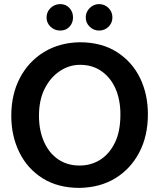

<svg xmlns="http://www.w3.org/2000/svg" viewBox="-20 -902 777 936"><path d="M368 14Q262 14 187.5 -33Q113 -80 74 -160Q35 -240 35 -337Q35 -442 77 -522Q119 -602 194 -648Q269 -694 368 -696Q475 -696 549.5 -648.5Q624 -601 662.5 -522Q701 -443 701 -345Q701 -239 659 -159Q617 -79 543 -33.5Q469 12 368 14ZM368 -95Q423 -95 467.5 -122.5Q512 -150 539.5 -205Q567 -260 567 -344Q567 -415 543.5 -469Q520 -523 475.5 -554.5Q431 -586 370 -586Q317 -586 271 -555Q225 -524 197.5 -469Q170 -414 170 -338Q170 -267 194 -212Q218 -157 262.5 -126Q307 -95 368 -95ZM274 -753Q301 -753 318.5 -771.5Q336 -790 336 -817Q336 -844 318.5 -863Q301 -882 274 -882Q246 -882 226.5 -863Q207 -844 207 -817Q207 -790 226.5 -771.5Q246 -753 274 -753ZM463 -753Q490 -753 509 -771.5Q528 -790 528 -817Q528 -844 509 -863Q490 -882 463 -882Q437 -882 417.5 -863Q398 -844 398 -817Q398 -790 417.5 -771.5Q437 -753 463 -753Z"/></svg>

Font: Catamaran
Style: Bold
Weight: 700
Designer: Pria Ravichandran
Version: Version 2.000